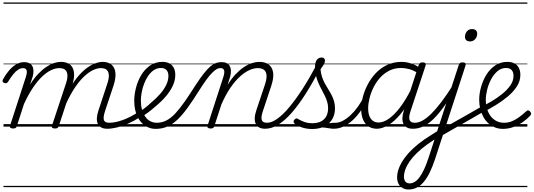

<svg xmlns="http://www.w3.org/2000/svg" viewBox="-28 -1015 4277 1539"><path d="M76 15Q64 15 56.5 10Q49 5 52 -6L178 -394Q191 -433 185.5 -451Q180 -469 157 -469Q137 -469 117.5 -456.5Q98 -444 78 -419.5Q58 -395 36 -359Q30 -351 24 -348.5Q18 -346 7 -350Q-5 -354 -7 -362Q-9 -370 -4 -379Q18 -419 44.5 -450Q71 -481 101.5 -499Q132 -517 166 -517Q189 -517 205 -509.5Q221 -502 230 -487Q239 -472 240 -451Q241 -430 235 -404L213 -337Q245 -388 278 -422.5Q311 -457 343 -478.5Q375 -500 404.5 -509.5Q434 -519 460 -519Q506 -519 533 -497.5Q560 -476 565 -433.5Q570 -391 550 -329L443 -4Q439 6 433 10.5Q427 15 412 15Q400 15 392 10Q384 5 388 -6L499 -341Q513 -381 512.5 -409.5Q512 -438 496.5 -453.5Q481 -469 446 -469Q417 -469 382.5 -453Q348 -437 311.5 -403Q275 -369 237.5 -314Q200 -259 164 -181L107 -4Q104 6 97.5 10.5Q91 15 76 15ZM832 17Q803 17 784 7Q765 -3 756 -22.5Q747 -42 748.5 -69.5Q750 -97 762 -132L831 -341Q845 -381 844.5 -409.5Q844 -438 829 -453.5Q814 -469 780 -469Q751 -469 716.5 -452.5Q682 -436 644.5 -400.5Q607 -365 569.5 -308.5Q532 -252 496 -171H472Q504 -263 544.5 -328.5Q585 -394 629 -436.5Q673 -479 716 -499Q759 -519 795 -519Q839 -519 865.5 -497Q892 -475 897 -433Q902 -391 882 -329L815 -128Q798 -77 804.5 -54Q811 -31 846 -31Q856 -31 859.5 -23.5Q863 -16 861.5 -7Q860 2 852.5 9.5Q845 17 832 17ZM0 475H989V485H0ZM0 -20H989V0H0ZM0 -505H989V-500H0ZM0 -995H989V-985H0Z M831 17Q819 17 815 9.5Q811 2 814 -7Q817 -16 825.5 -23.5Q834 -31 847 -31Q895 -31 955 -52.5Q1015 -74 1081 -117Q1088 -122 1094.5 -119Q1101 -116 1105 -108Q1109 -100 1108 -92Q1107 -84 1099 -79Q1048 -46 999.5 -24.5Q951 -3 908.5 7Q866 17 831 17ZM989 475V485ZM989 -20V0ZM989 -505V-500ZM989 -995V-985Z M1078 -113Q1107 -129 1133.5 -149.5Q1160 -170 1183 -192Q1225 -227 1256 -262.5Q1287 -298 1304.5 -334.5Q1322 -371 1322 -406Q1322 -436 1307 -453Q1292 -470 1262 -470Q1251 -470 1246.5 -477Q1242 -484 1243.5 -494Q1245 -504 1253 -511.5Q1261 -519 1274 -519Q1309 -519 1332 -505.5Q1355 -492 1366 -469Q1377 -446 1377 -414Q1377 -371 1357 -327.5Q1337 -284 1300 -241Q1263 -198 1211 -156Q1186 -133 1157 -112Q1128 -91 1098 -73ZM989 475H1433V485H989ZM989 -20H1433V0H989ZM989 -505H1433V-500H989ZM989 -995H1433V-985H989Z M1220 18Q1189 18 1162.5 7Q1136 -4 1114.5 -24Q1093 -44 1078 -72Q1063 -100 1055.5 -134Q1048 -168 1048 -207Q1048 -257 1062 -311.5Q1076 -366 1104 -413Q1132 -460 1174.5 -489.5Q1217 -519 1274 -519Q1284 -519 1288 -511.5Q1292 -504 1290 -494Q1288 -484 1280.5 -477Q1273 -470 1262 -470Q1230 -470 1204.5 -452.5Q1179 -435 1159.5 -406.5Q1140 -378 1127 -343.5Q1114 -309 1107.5 -273.5Q1101 -238 1101 -208Q1101 -170 1110 -137.5Q1119 -105 1135.5 -81Q1152 -57 1175.5 -44Q1199 -31 1229 -31Q1270 -31 1306 -49.5Q1342 -68 1377 -105.5Q1412 -143 1451 -198.5Q1490 -254 1536 -327Q1575 -387 1604.5 -424.5Q1634 -462 1657.5 -482Q1681 -502 1702.5 -509.5Q1724 -517 1746 -517Q1756 -517 1760.5 -509.5Q1765 -502 1763 -493Q1761 -484 1754 -476.5Q1747 -469 1736 -469Q1723 -469 1707.5 -460Q1692 -451 1672 -431Q1652 -411 1627 -377Q1602 -343 1571 -294Q1521 -214 1478.5 -155Q1436 -96 1396 -57.5Q1356 -19 1313.5 -0.5Q1271 18 1220 18ZM1433 475H1558V485H1433ZM1433 -20H1558V0H1433ZM1433 -505H1558V-500H1433ZM1433 -995H1558V-985H1433Z M2097 17Q2069 17 2050 7Q2031 -3 2022 -22.5Q2013 -42 2014 -69.5Q2015 -97 2027 -132L2097 -341Q2110 -382 2108.5 -410.5Q2107 -439 2089.5 -454Q2072 -469 2038 -469Q2007 -469 1971 -453Q1935 -437 1896.5 -402.5Q1858 -368 1820 -313Q1782 -258 1747 -179L1690 -4Q1687 6 1680.5 10.5Q1674 15 1659 15Q1647 15 1639.5 10Q1632 5 1635 -6L1761 -394Q1774 -433 1768.5 -451Q1763 -469 1740 -469Q1729 -469 1724.5 -476.5Q1720 -484 1721.5 -493Q1723 -502 1730 -509.5Q1737 -517 1749 -517Q1773 -517 1789 -509Q1805 -501 1813.5 -486Q1822 -471 1823 -450.5Q1824 -430 1818 -404L1796 -334Q1828 -386 1861.5 -421Q1895 -456 1928.5 -478Q1962 -500 1993 -509.5Q2024 -519 2051 -519Q2097 -519 2125.5 -498Q2154 -477 2161 -435Q2168 -393 2147 -329L2080 -127Q2063 -77 2070 -54Q2077 -31 2112 -31Q2122 -31 2126 -23.5Q2130 -16 2128.5 -7Q2127 2 2119 9.5Q2111 17 2097 17ZM1558 475H2254V485H1558ZM1558 -20H2254V0H1558ZM1558 -505H2254V-500H1558ZM1558 -995H2254V-985H1558Z M2097 17Q2086 17 2082 9.5Q2078 2 2080.5 -7Q2083 -16 2091 -23.5Q2099 -31 2112 -31Q2150 -31 2195.5 -63.5Q2241 -96 2291.5 -156.5Q2342 -217 2397 -302Q2452 -387 2508 -493Q2514 -503 2523.5 -502Q2533 -501 2539 -492Q2545 -483 2539 -470Q2481 -356 2424 -266Q2367 -176 2312 -113Q2257 -50 2203.5 -16.5Q2150 17 2097 17ZM2254 475V485ZM2254 -20V0ZM2254 -505V-500ZM2254 -995V-985Z M2648 17Q2631 17 2612 13.5Q2593 10 2570 7.5Q2547 5 2517 7L2544 -16Q2573 -22 2594 -25.5Q2615 -29 2632 -30Q2649 -31 2662 -31Q2671 -31 2675 -23.5Q2679 -16 2677 -7Q2675 2 2667.5 9.5Q2660 17 2648 17ZM2474 19Q2430 19 2392.5 6.5Q2355 -6 2333 -24Q2325 -32 2325 -40.5Q2325 -49 2333 -57Q2342 -66 2349 -66Q2356 -66 2367 -58Q2389 -45 2416.5 -36Q2444 -27 2475 -27Q2536 -27 2569 -59Q2602 -91 2602 -147Q2602 -174 2594.5 -199Q2587 -224 2575 -248.5Q2563 -273 2549.5 -298Q2536 -323 2524 -350.5Q2512 -378 2504.5 -409Q2497 -440 2497 -476Q2497 -516 2511.5 -535Q2526 -554 2550 -554Q2564 -554 2570.5 -546.5Q2577 -539 2577 -529Q2577 -516 2568.5 -500.5Q2560 -485 2541 -460Q2544 -427 2553 -399.5Q2562 -372 2575 -347.5Q2588 -323 2602.5 -300.5Q2617 -278 2629.5 -254Q2642 -230 2649.5 -204Q2657 -178 2657 -147Q2657 -71 2607.5 -26Q2558 19 2474 19ZM2254 475H2804V485H2254ZM2254 -20H2804V0H2254ZM2254 -505H2804V-500H2254ZM2254 -995H2804V-985H2254Z M2647 17Q2636 17 2631.5 9.5Q2627 2 2628.5 -7Q2630 -16 2638.5 -23.5Q2647 -31 2662 -31Q2690 -31 2721 -47.5Q2752 -64 2783 -93Q2814 -122 2842 -161.5Q2870 -201 2893 -247Q2898 -257 2907 -256.5Q2916 -256 2922.5 -249.5Q2929 -243 2924 -233Q2899 -179 2868 -133Q2837 -87 2801 -53.5Q2765 -20 2726.5 -1.5Q2688 17 2647 17ZM2804 475V485ZM2804 -20V0ZM2804 -505V-500ZM2804 -995V-985Z M2993 17Q2954 17 2925.5 -2Q2897 -21 2882 -57Q2867 -93 2867 -141Q2867 -185 2880 -236Q2893 -287 2919 -337Q2945 -387 2984 -428.5Q3023 -470 3075 -494.5Q3127 -519 3192 -519Q3230 -519 3269.5 -505.5Q3309 -492 3340 -469L3328 -425Q3286 -452 3252 -461Q3218 -470 3187 -470Q3135 -470 3093 -449Q3051 -428 3019 -392.5Q2987 -357 2966 -314.5Q2945 -272 2934 -228Q2923 -184 2923 -146Q2923 -111 2932.5 -86Q2942 -61 2960.5 -47Q2979 -33 3007 -33Q3044 -33 3087.5 -62.5Q3131 -92 3177.5 -152.5Q3224 -213 3270 -305L3284 -266Q3234 -161 3181.5 -99Q3129 -37 3081 -10Q3033 17 2993 17ZM3281 17Q3253 17 3234 7Q3215 -3 3206 -22Q3197 -41 3197.5 -67Q3198 -93 3208 -125L3328 -494Q3333 -506 3339.5 -510.5Q3346 -515 3359 -515Q3377 -515 3382 -507.5Q3387 -500 3383 -488L3262 -122Q3246 -73 3255.5 -52Q3265 -31 3296 -31Q3305 -31 3309 -23.5Q3313 -16 3311.5 -7Q3310 2 3302.5 9.5Q3295 17 3281 17ZM2804 475H3439V485H2804ZM2804 -20H3439V0H2804ZM2804 -505H3439V-500H2804ZM2804 -995H3439V-985H2804Z M3282 17Q3271 17 3266.5 9.5Q3262 2 3263.5 -7Q3265 -16 3273.5 -23.5Q3282 -31 3297 -31Q3327 -31 3359.5 -49Q3392 -67 3429.5 -104Q3467 -141 3509.5 -197Q3552 -253 3601 -330Q3608 -341 3617 -339.5Q3626 -338 3631 -330Q3636 -322 3630 -312Q3577 -225 3531.5 -162Q3486 -99 3445 -59.5Q3404 -20 3364 -1.5Q3324 17 3282 17ZM3439 475V485ZM3439 -20V0ZM3439 -505V-500ZM3439 -995V-985Z M3247 504Q3219 504 3198 491.5Q3177 479 3166 457Q3155 435 3155 407Q3155 371 3169.5 333Q3184 295 3212.5 255Q3241 215 3282 176.5Q3323 138 3376 101Q3401 85 3426 69Q3451 53 3476 37L3649 -494Q3653 -506 3659.5 -510.5Q3666 -515 3679 -515Q3697 -515 3702 -508Q3707 -501 3703 -488L3459 261Q3438 324 3415.5 369.5Q3393 415 3367 445Q3341 475 3311 489.5Q3281 504 3247 504ZM3256 455Q3276 455 3296 443Q3316 431 3334.5 406Q3353 381 3371.5 342Q3390 303 3407 250L3455 103Q3439 114 3424 124Q3409 134 3393 145Q3348 178 3313.5 211.5Q3279 245 3256 278Q3233 311 3221.5 342.5Q3210 374 3210 402Q3210 418 3215 430Q3220 442 3230.5 448.5Q3241 455 3256 455ZM3739 -683Q3721 -683 3710 -692.5Q3699 -702 3699 -719Q3699 -745 3714.5 -763.5Q3730 -782 3756 -782Q3775 -782 3786 -772.5Q3797 -763 3797 -745Q3797 -720 3781 -701.5Q3765 -683 3739 -683ZM3439 475H3755V485H3439ZM3439 -20H3755V0H3439ZM3439 -505H3755V-500H3439ZM3439 -995H3755V-985H3439Z M3848 -120Q3795 -89 3735.5 -55Q3676 -21 3615.5 13.5Q3555 48 3498 81Q3492 85 3487.5 80Q3483 75 3481 65.5Q3479 56 3482.5 46Q3486 36 3497 30Q3552 -2 3610.5 -35Q3669 -68 3727.5 -101Q3786 -134 3839 -165Q3844 -169 3849 -164Q3854 -159 3856 -150.5Q3858 -142 3856.5 -133Q3855 -124 3848 -120ZM3755 475V485ZM3755 -20V0ZM3755 -505V-500ZM3755 -995V-985Z M4003 18Q3968 18 3939 6Q3910 -6 3886.5 -27Q3863 -48 3847 -77Q3831 -106 3822 -141Q3813 -176 3813 -215Q3813 -263 3827.5 -316Q3842 -369 3870 -415Q3898 -461 3940.5 -490Q3983 -519 4039 -519Q4075 -519 4098 -505.5Q4121 -492 4132 -468.5Q4143 -445 4143 -415Q4143 -365 4114.5 -321.5Q4086 -278 4041 -240.5Q3996 -203 3945 -172Q3894 -141 3849 -118L3832 -158Q3870 -178 3914 -204Q3958 -230 3997.5 -262Q4037 -294 4062.5 -330Q4088 -366 4088 -407Q4088 -436 4073.5 -453Q4059 -470 4028 -470Q3989 -470 3959 -444Q3929 -418 3908 -378Q3887 -338 3876.5 -294.5Q3866 -251 3866 -216Q3866 -175 3876.5 -141Q3887 -107 3906 -82.5Q3925 -58 3952 -44.5Q3979 -31 4013 -31Q4047 -31 4077.5 -44Q4108 -57 4136 -78Q4164 -99 4189 -122Q4197 -131 4205.5 -130Q4214 -129 4220 -122Q4227 -115 4229 -107Q4231 -99 4223 -89Q4198 -62 4164 -37.5Q4130 -13 4089 2.5Q4048 18 4003 18ZM3755 475H4199V485H3755ZM3755 -20H4199V0H3755ZM3755 -505H4199V-500H3755ZM3755 -995H4199V-985H3755Z"/></svg>

Font: Playwrite CZ Guides
Style: Regular
Weight: 400
Designer: Veronika Burian, José Scaglione
Foundry: TypeTogether
Version: Version 1.003